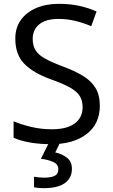

<svg xmlns="http://www.w3.org/2000/svg" viewBox="-20 -744 589 1004"><path d="M502 -191Q502 -96 433 -43Q364 10 247 10Q187 10 136 1Q85 -8 51 -24V-110Q87 -94 140.5 -81Q194 -68 251 -68Q331 -68 371.5 -99Q412 -130 412 -183Q412 -218 397 -242Q382 -266 345.5 -286.5Q309 -307 244 -330Q153 -363 106.5 -411Q60 -459 60 -542Q60 -599 89 -639.5Q118 -680 169.5 -702Q221 -724 288 -724Q347 -724 396 -713Q445 -702 485 -684L457 -607Q420 -623 376.5 -634Q333 -645 286 -645Q219 -645 185 -616.5Q151 -588 151 -541Q151 -505 166 -481Q181 -457 215 -438Q249 -419 307 -397Q370 -374 413.5 -347.5Q457 -321 479.5 -284Q502 -247 502 -191ZM356 139Q356 187 319 213.5Q282 240 208 240Q176 240 158 235V180Q167 182 182 183.5Q197 185 211 185Q247 185 266 175.5Q285 166 285 141Q285 115 258.5 103Q232 91 194 86L237 0H295L269 53Q305 61 330.5 81Q356 101 356 139Z"/></svg>

Font: Noto Sans Syloti Nagri
Style: Regular
Weight: 400
Designer: Monotype Design Team
Foundry: Monotype Imaging Inc.
Version: Version 2.003; ttfautohint (v1.8.4.7-5d5b)